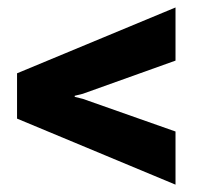

<svg xmlns="http://www.w3.org/2000/svg" viewBox="-20 -525 534 517"><path d="M452.6 -27.8 25.9 -205.6V-327.6L452.6 -504.9V-361.8L203.1 -272.5L181.2 -267.1V-264.2L203.1 -258.8L452.6 -170.9Z"/></svg>

Font: Roboto Slab ExtraBold
Style: Regular
Weight: 800
Designer: Google
Version: Version 2.001; ttfautohint (v1.8.3)